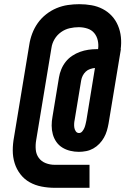

<svg xmlns="http://www.w3.org/2000/svg" viewBox="-20 -799 640 918"><path d="M242 99Q210 99 179 93Q148 87 122 72.5Q96 58 77.5 34Q59 10 50 -19Q41 -48 41 -79.5Q41 -111 47 -143L120 -585Q124 -612 134 -638.5Q144 -665 160.5 -688.5Q177 -712 200.5 -730.5Q224 -749 250.5 -760Q277 -771 304.5 -775Q332 -779 359 -779Q389 -779 417.5 -774Q446 -769 471 -756Q496 -743 514.5 -723Q533 -703 544 -677Q555 -651 558 -622Q561 -593 557 -564H558L499 -208Q496 -191 491 -174Q486 -157 477 -141Q468 -125 455 -111.5Q442 -98 426 -89Q410 -80 392 -76.5Q374 -73 357 -73Q336 -73 315.5 -78Q295 -83 278 -93.5Q261 -104 249.5 -120.5Q238 -137 232.5 -157Q227 -177 227 -198.5Q227 -220 231 -241L262 -429Q265 -448 273 -467.5Q281 -487 294 -503.5Q307 -520 325 -532Q343 -544 362.5 -551Q382 -558 402 -561Q422 -564 441 -564H449Q452 -585 447.5 -605.5Q443 -626 430.5 -641Q418 -656 398 -662.5Q378 -669 356 -669Q335 -669 313 -664Q291 -659 272 -645.5Q253 -632 241 -612Q229 -592 226 -570L153 -129Q149 -106 151 -83.5Q153 -61 165.5 -44Q178 -27 198.5 -19Q219 -11 242 -11H408V99ZM358 -163Q367 -163 373.5 -171Q380 -179 383.5 -187.5Q387 -196 389 -205Q391 -214 393 -223L434 -474Q423 -473 411 -469Q399 -465 390 -456.5Q381 -448 375.5 -437Q370 -426 368 -414L337 -226Q335 -217 334.5 -207Q334 -197 335.5 -188Q337 -179 342.5 -171Q348 -163 358 -163Z"/></svg>

Font: Iosevka Curly XBdExObl
Style: Regular
Weight: 800
Width: 7
Italic angle: -9°
Monospace: yes
Designer: Belleve Invis
Foundry: Belleve Invis
Version: Version 11.1.0; ttfautohint (v1.8.3)